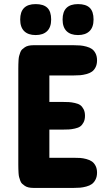

<svg xmlns="http://www.w3.org/2000/svg" viewBox="-20 -922 533 942"><path d="M145 -700.2H340.8Q359.4 -700.2 373.5 -699Q387.7 -697.8 404.1 -693.4Q420.4 -689 431.2 -681.4Q441.9 -673.8 449 -659.7Q456.1 -645.5 456.1 -626Q456.1 -606.4 449 -592.3Q441.9 -578.1 431.2 -570.6Q420.4 -563 404.1 -558.6Q387.7 -554.2 373.5 -553Q359.4 -551.8 340.8 -551.8H222.2V-421.9H285.2Q305.7 -421.9 318.1 -421.1Q330.6 -420.4 347.4 -416.7Q364.3 -413.1 373.8 -406.2Q383.3 -399.4 390.1 -386.2Q397 -373 397 -354Q397 -335 390.1 -321.8Q383.3 -308.6 373.8 -301.8Q364.3 -294.9 347.4 -291.3Q330.6 -287.6 318.1 -286.9Q305.7 -286.1 285.2 -286.1H222.2V-147.9H340.8Q359.9 -147.9 373.8 -147Q387.7 -146 404.1 -141.6Q420.4 -137.2 431.2 -129.6Q441.9 -122.1 449 -108.2Q456.1 -94.2 456.1 -75.2Q456.1 -55.2 448.7 -41Q441.4 -26.9 430.7 -19Q419.9 -11.2 403.3 -6.8Q386.7 -2.4 373 -1.2Q359.4 0 340.8 0H145Q131.3 0 120.4 -2.4Q109.4 -4.9 101.6 -10.3Q93.8 -15.6 88.1 -21Q82.5 -26.4 79.1 -36.4Q75.7 -46.4 73.7 -53.5Q71.8 -60.5 71 -73.5Q70.3 -86.4 70.1 -93.8Q69.8 -101.1 69.8 -115.2V-585Q69.8 -599.1 70.1 -606.4Q70.3 -613.8 71 -626.7Q71.8 -639.6 73.7 -646.7Q75.7 -653.8 79.1 -663.8Q82.5 -673.8 88.1 -679.2Q93.8 -684.6 101.6 -689.9Q109.4 -695.3 120.4 -697.8Q131.3 -700.2 145 -700.2ZM231 -826.2Q231 -788.6 211.2 -769.3Q191.4 -750 154.8 -750Q118.2 -750 98.6 -769.3Q79.1 -788.6 79.1 -826.2Q79.1 -901.9 154.8 -901.9Q193.4 -901.9 212.2 -883.8Q231 -865.7 231 -826.2ZM439 -826.2Q439 -788.6 419.2 -769.3Q399.4 -750 362.8 -750Q326.2 -750 306.6 -769.3Q287.1 -788.6 287.1 -826.2Q287.1 -901.9 362.8 -901.9Q401.4 -901.9 420.2 -883.8Q439 -865.7 439 -826.2Z"/></svg>

Font: Concert One
Style: Regular
Weight: 400
Designer: Johan Kallas, Mihkel Virkus
Foundry: Johan Kallas, Mihkel Virkus
Version: Version 1.003